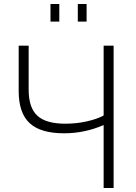

<svg xmlns="http://www.w3.org/2000/svg" viewBox="-20 -938 680 958"><path d="M231.9 -830.1V-918H275.9V-830.1ZM368.2 -830.1V-918H412.1V-830.1ZM497.1 0V-314Q401.9 -272.9 299.8 -272.9Q182.1 -272.9 127.7 -323.7Q73.2 -374.5 73.2 -483.9V-710H123V-490.2Q123 -400.9 166.3 -360.8Q209.5 -320.8 306.2 -320.8Q361.3 -320.8 412.8 -332.3Q464.4 -343.8 497.1 -361.8V-710H546.9V0Z"/></svg>

Font: Rawline Light
Style: Regular
Weight: 300
Designer: Matt McInerney, Pablo Impallari, Rodrigo Fuenzalida
Foundry: Matt McInerney, Pablo Impallari, Rodrigo Fuenzalida
Version: Version 4.020;PS 004.020;hotconv 1.0.88;makeotf.lib2.5.64775